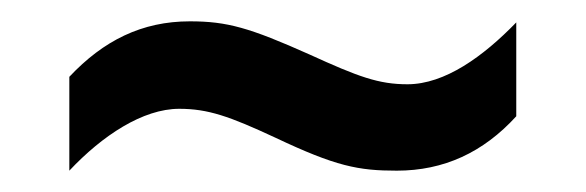

<svg xmlns="http://www.w3.org/2000/svg" viewBox="-20 -413 549 180"><path d="M45 -341V-253C76 -286 114 -311 148 -311C175 -311 195 -304 238 -284C295 -257 316 -253 352 -253C396 -253 433 -270 464 -304V-392C433 -360 397 -334 362 -334C335 -334 316 -341 270 -362C214 -387 193 -393 158 -393C113 -393 77 -375 45 -341Z"/></svg>

Font: Noto Sans Devanagari SemiCondensed Medium
Style: Regular
Weight: 500
Width: 4
Designer: Jelle Bosma - Monotype Design Team
Foundry: Monotype Imaging Inc.
Version: Version 2.004